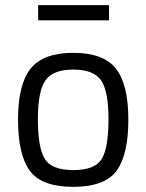

<svg xmlns="http://www.w3.org/2000/svg" viewBox="-20 -715 568 745"><path d="M264.5 -510Q381 -510 429.5 -449Q478 -388 478 -251Q478 -114 432 -52Q386 10 264 10Q142 10 96 -52Q50 -114 50 -251Q50 -388 99 -449Q148 -510 264.5 -510ZM264.5 -55Q349 -55 375 -98.5Q401 -142 401 -252Q401 -362 372 -403.5Q343 -445 264.5 -445Q186 -445 156.5 -403.5Q127 -362 127 -252.5Q127 -143 153.5 -99Q180 -55 264.5 -55ZM128 -636V-695H403V-636Z"/></svg>

Font: TitilliumWeb-Regular
Style: Regular
Weight: 400
Version: Version 1.001;PS 57.000;hotconv 1.0.70;makeotf.lib2.5.55311